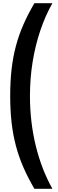

<svg xmlns="http://www.w3.org/2000/svg" viewBox="-20 -982 361 1205"><path d="M44 -380Q44 -469 52.5 -545.5Q61 -622 79.5 -692Q98 -762 127 -828Q156 -894 196 -962H309Q264 -883 232.5 -789Q201 -695 184.5 -592Q168 -489 168 -380Q168 -216 204.5 -67Q241 82 309 203H196Q156 135 127 68.5Q98 2 79.5 -68Q61 -138 52.5 -215Q44 -292 44 -380Z"/></svg>

Font: Matangi
Style: Bold
Weight: 700
Designer: Prashant Pant
Foundry: The Graphic Ant
Version: Version 3.002